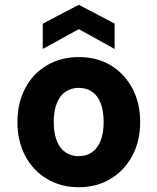

<svg xmlns="http://www.w3.org/2000/svg" viewBox="-20 -772 659 804"><path d="M309 12Q235 12 176.5 -23Q118 -58 85.5 -119.5Q53 -181 53 -261Q53 -341 85.5 -402.5Q118 -464 176.5 -498.5Q235 -533 310 -533Q386 -533 443.5 -498.5Q501 -464 534 -402.5Q567 -341 567 -261Q567 -181 534 -119.5Q501 -58 443 -23Q385 12 309 12ZM309 -118Q341 -118 364.5 -134Q388 -150 401 -182Q414 -214 414 -261Q414 -308 401.5 -340Q389 -372 365.5 -388Q342 -404 310 -404Q278 -404 254.5 -388Q231 -372 218 -340Q205 -308 205 -261Q205 -214 218 -182Q231 -150 254.5 -134Q278 -118 309 -118ZM159 -567V-673L310 -752L460 -673V-567L310 -650Z"/></svg>

Font: DM Sans 10pt Black
Style: Regular
Weight: 900
Version: Version 4.004;gftools[0.9.30]